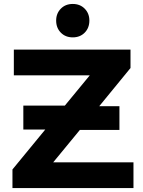

<svg xmlns="http://www.w3.org/2000/svg" viewBox="-20 -951 721 971"><path d="M655 -130V0H43V-94L209 -296H98V-417H308L434 -570H50V-700H640V-607L482 -414H584V-294H384L249 -130ZM264 -847Q264 -883 287.5 -907Q311 -931 348 -931Q385 -931 408.5 -907Q432 -883 432 -847Q432 -810 408.5 -786Q385 -762 348 -762Q311 -762 287.5 -786Q264 -810 264 -847Z"/></svg>

Font: Montserrat Alternates
Style: Bold
Weight: 700
Designer: Julieta Ulanovsky
Foundry: Julieta Ulanovsky
Version: Version 7.200